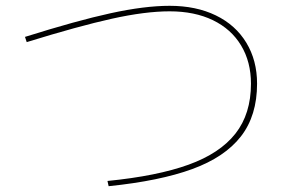

<svg xmlns="http://www.w3.org/2000/svg" viewBox="-20 -678 1040 661"><path d="M66 -551Q244 -607 361 -632.5Q478 -658 564 -658Q655 -658 723 -625Q791 -592 828 -531Q865 -470 865 -390Q865 -280 809.5 -208.5Q754 -137 642 -96Q530 -55 354 -37L350 -55Q521 -72 629 -111Q737 -150 790.5 -218Q844 -286 844 -390Q844 -465 810 -521.5Q776 -578 713 -608.5Q650 -639 564 -639Q480 -639 365 -613.5Q250 -588 72 -533Z"/></svg>

Font: IBM Plex Sans JP Thin
Style: Regular
Weight: 100
Designer: Mike Abbink; Paul van der Laan; Pieter van Rosmalen; Wujin Sim; Yejin Wi; Jinhee Kim; Boomi Park; Yona Kim; Kichan Ma
Foundry: Sandoll Inc.
Version: Version 1.001